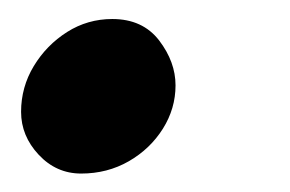

<svg xmlns="http://www.w3.org/2000/svg" viewBox="-20 -154 308 204"><path d="M66.2 30.4Q39.8 30.4 21.1 10.4Q2.4 -9.6 2.4 -35.2Q2.4 -61.4 15.9 -83.8Q29.4 -106.1 51.3 -120Q73.1 -133.8 99.3 -133.8Q131.6 -133.8 149.1 -111Q166.5 -88.2 166.5 -63.3Q166.5 -38.7 153.1 -17.3Q139.6 4.2 116.9 17.3Q94.1 30.4 66.2 30.4Z"/></svg>

Font: EB Garamond
Style: Italic
Weight: 400
Italic angle: -17.2°
Designer: Georg Duffner and Octavio Pardo
Foundry: Georg Duffner
Version: Version 1.001